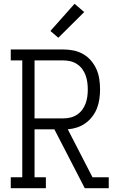

<svg xmlns="http://www.w3.org/2000/svg" viewBox="-20 -997 640 1017"><path d="M37 0V-58H98V-677H37V-735H316Q343 -735 370 -729.5Q397 -724 420.5 -710.5Q444 -697 462 -676Q480 -655 491 -630Q502 -605 506 -578Q510 -551 510 -523Q510 -498 506.5 -473Q503 -448 494 -424.5Q485 -401 469.5 -380.5Q454 -360 433.5 -345Q413 -330 388.5 -322Q364 -314 339 -312L470 -58H556V0H429L394 -68L268 -312H163V-58H223V0ZM163 -370H316Q335 -370 353.5 -374.5Q372 -379 388 -389.5Q404 -400 415.5 -415.5Q427 -431 433.5 -449Q440 -467 442.5 -485.5Q445 -504 445 -523Q445 -542 442.5 -561Q440 -580 433.5 -598Q427 -616 415.5 -631.5Q404 -647 388 -657.5Q372 -668 353.5 -672.5Q335 -677 316 -677H163ZM289 -797 247 -833 375 -977 426 -933Z"/></svg>

Font: Iosevka Etoile Light
Style: Regular
Weight: 300
Designer: Belleve Invis
Foundry: Belleve Invis
Version: Version 25.0.1; ttfautohint (v1.8.4)